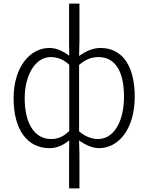

<svg xmlns="http://www.w3.org/2000/svg" viewBox="-20 -815 830 1073"><path d="M366 238H424V50L422 -30C460 -3 499 13 533 13C642 13 733 -93 733 -275C733 -439 669 -547 541 -547C501 -547 458 -529 422 -502L424 -583V-795H366V-583L367 -504C333 -528 298 -547 256 -547C146 -547 56 -438 56 -266C56 -87 135 13 256 13C301 13 337 -6 367 -31L366 50ZM266 -38C171 -38 118 -128 118 -266C118 -397 179 -496 262 -496C298 -496 333 -485 367 -453V-83C332 -49 302 -38 266 -38ZM528 -38C501 -38 461 -47 422 -81V-452C461 -486 497 -496 530 -496C632 -496 673 -403 673 -275C673 -132 614 -38 528 -38Z"/></svg>

Font: Noto Sans CJK Light
Style: Regular
Weight: 300
Designer: Ryoko NISHIZUKA (kana & ideographs); Paul D. Hunt (Latin, Greek & Cyrillic); Wenlong ZHANG (bopomofo); Sandoll Communica
Foundry: Adobe Systems Incorporated
Version: Version 1.000;PS 1;hotconv 1.0.78;makeotf.lib2.5.61930